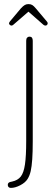

<svg xmlns="http://www.w3.org/2000/svg" viewBox="-20 -783 276 938"><path d="M140 -584Q140 -594 136 -599Q132 -604 124 -604Q117 -604 112.5 -599Q108 -594 108 -584V-94Q108 -21 102 20Q96 61 81.5 79.5Q67 98 39 104Q32 105 28 106.5Q24 108 22 110Q18 114 18 120Q18 127 22 131Q26 135 33 135Q54 135 79 122Q104 109 115 91Q125 75 130 53Q135 31 137.5 -4.5Q140 -40 140 -93ZM119 -726 192 -662Q197 -658 202 -658Q207 -658 210 -661.5Q213 -665 213 -669Q213 -674 209 -678L155 -742Q145 -754 137.5 -758.5Q130 -763 119 -763Q109 -763 101 -758.5Q93 -754 82 -742L29 -679Q24 -672 24 -669Q24 -665 28 -661.5Q32 -658 36 -658Q38 -658 40.5 -659Q43 -660 45 -662Z"/></svg>

Font: Beiruti ExtraLight
Style: Regular
Weight: 250
Designer: Arlette Boutros
Foundry: Boutros
Version: Version 1.41